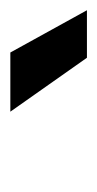

<svg xmlns="http://www.w3.org/2000/svg" viewBox="73 -814 190 377"><g transform="rotate(-90 168.5 -625.0)"><path d="M254.4 -700.2 337.4 -549.8H244.1L138.2 -700.2Z"/></g></svg>

Font: Fivo Sans Med
Style: Regular
Weight: 450
Designer: Alexander Slobzheninov
Foundry: Alexander Slobzheninov
Version: 1.0